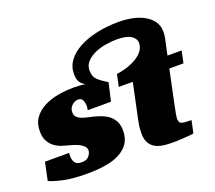

<svg xmlns="http://www.w3.org/2000/svg" viewBox="-134 -842 1128 1007"><g transform="rotate(-20 430.0 -338.0)"><path d="M516 -430Q563 -437 595 -450.5Q627 -464 646 -479.5Q665 -495 673 -512Q681 -529 681 -543Q681 -568 655.5 -584.5Q630 -601 575 -601Q547 -601 514 -595.5Q481 -590 453 -577.5Q425 -565 406 -545Q387 -525 387 -496Q387 -462 406.5 -443.5Q426 -425 460 -405L437 -304H307Q308 -309 309 -314Q310 -319 310 -325Q310 -343 303.5 -358.5Q297 -374 278 -374Q261 -374 244 -359.5Q227 -345 227 -321Q227 -305 235.5 -295.5Q244 -286 258 -280Q272 -274 289.5 -270Q307 -266 324 -262Q348 -256 369.5 -247.5Q391 -239 408 -225Q425 -211 435 -190.5Q445 -170 445 -140Q445 -98 425.5 -69.5Q406 -41 371.5 -23.5Q337 -6 290.5 1Q244 8 191 8Q110 8 57 -4Q4 -16 -17 -27L4 -127H139Q138 -122 138 -117.5Q138 -113 138 -108Q138 -85 148.5 -71.5Q159 -58 185 -58Q214 -58 226.5 -74.5Q239 -91 239 -105Q239 -119 228.5 -129.5Q218 -140 202 -147.5Q186 -155 166.5 -160.5Q147 -166 129 -171Q116 -174 99.5 -181Q83 -188 68 -201Q53 -214 43 -234.5Q33 -255 33 -286Q33 -330 54.5 -359.5Q76 -389 110.5 -407Q145 -425 188.5 -433Q232 -441 276 -441Q293 -441 309.5 -440Q326 -439 342 -437Q323 -447 313.5 -462.5Q304 -478 304 -507Q304 -548 328 -580.5Q352 -613 394.5 -636Q437 -659 494.5 -671.5Q552 -684 618 -684Q657 -684 693.5 -676.5Q730 -669 758.5 -653Q787 -637 804 -613Q821 -589 821 -555Q821 -539 818 -523L798 -430H877L863 -363H784L743 -168Q738 -145 735 -127Q732 -109 732 -99Q732 -79 746.5 -74Q761 -69 801 -69L786 0Q779 2 764.5 3Q750 4 732.5 5.5Q715 7 696.5 7.5Q678 8 664 8Q639 8 615 4.5Q591 1 572 -9.5Q553 -20 541.5 -40Q530 -60 530 -94Q530 -106 531.5 -124Q533 -142 538 -164L580 -363H502Z"/></g></svg>

Font: Racing Sans One
Style: Regular
Weight: 400
Designer: Pablo Impallari, Rodrigo Fuenzalida
Foundry: Pablo Impallari, Rodrigo Fuenzalida
Version: Version 1.001; ttfautohint (v0.8) -G 200 -r 50